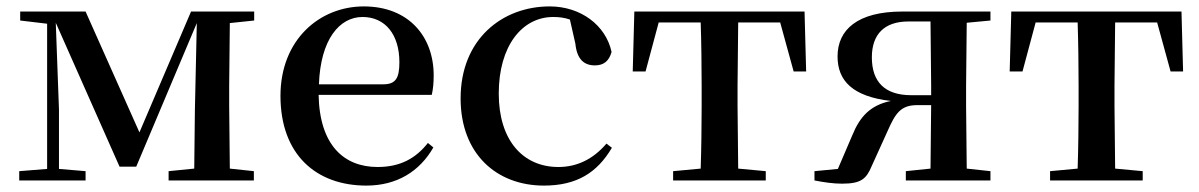

<svg xmlns="http://www.w3.org/2000/svg" viewBox="-20 -563 3742 599"><path d="M127 0H247V-29L164 -36V-221L154 -492L353 -43H405L594 -491L588 -219L586 -37L506 -29V0H772V-29L697 -37L695 -232V-296L697 -491L773 -499V-527H576L415 -150L247 -527H43V-499L127 -489V-36L40 -29V0Z M1123 16C1218 16 1289 -28 1332 -103L1315 -117C1277 -69 1229 -42 1158 -42C1053 -42 977 -110 974 -267H1327C1331 -284 1333 -303 1333 -328C1333 -449 1255 -543 1115 -543C977 -543 855 -439 855 -264C855 -81 966 16 1123 16ZM975 -300C980 -440 1039 -510 1111 -510C1182 -510 1226 -455 1226 -369C1226 -320 1215 -300 1176 -300Z M1677 16C1779 16 1843 -24 1889 -102L1872 -115C1831 -67 1781 -42 1722 -42C1611 -42 1536 -126 1536 -271C1536 -420 1609 -510 1706 -510C1724 -510 1741 -508 1758 -502L1775 -427C1780 -377 1803 -359 1836 -359C1863 -359 1880 -372 1888 -401C1870 -484 1792 -543 1695 -543C1547 -543 1417 -441 1417 -256C1417 -83 1529 16 1677 16Z M2165 0H2369V-29L2283 -37L2281 -232V-296L2283 -493H2414L2456 -340H2495L2490 -527H1959L1954 -340H1994L2035 -493H2166C2168 -437 2169 -351 2169 -296V-232C2169 -177 2168 -94 2166 -37L2080 -29V0Z M2806 0H3070V-29L2996 -37L2994 -232V-296L2996 -492L3070 -499V-527H2795C2655 -527 2593 -470 2593 -387C2593 -311 2640 -262 2759 -248C2696 -235 2663 -200 2639 -141L2594 -36L2521 -29V0C2552 6 2580 10 2607 10C2667 10 2683 -5 2700 -46L2749 -154C2773 -208 2789 -235 2841 -235H2885L2883 -37L2806 -29ZM2885 -266H2823C2741 -266 2700 -307 2700 -384C2700 -457 2740 -496 2814 -496H2883L2885 -296Z M3341 0H3545V-29L3459 -37L3457 -232V-296L3459 -493H3590L3632 -340H3671L3666 -527H3135L3130 -340H3170L3211 -493H3342C3344 -437 3345 -351 3345 -296V-232C3345 -177 3344 -94 3342 -37L3256 -29V0Z"/></svg>

Font: Noto Serif CJK KR SemiBold
Style: Regular
Weight: 600
Designer: Ryoko NISHIZUKA 西塚涼子 (kana & ideographs); Frank Grießhammer (Latin, Greek & Cyrillic); Wenlong ZHANG 张文龙 (bopomofo); San
Foundry: Adobe
Version: Version 2.001;hotconv 1.1.0;makeotfexe 2.6.0